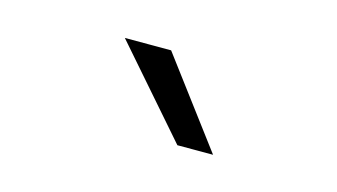

<svg xmlns="http://www.w3.org/2000/svg" viewBox="-36 -751 571 325"><g transform="rotate(15 250.0 -588.0)"><path d="M233.4 -664.1 347.7 -511.7H285.2L152.3 -664.1Z"/></g></svg>

Font: BabelStone Pseudographica
Style: Regular
Weight: 400
Designer: Andrew West
Foundry: BabelStone
Version: Version 16.0.0